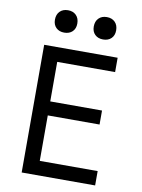

<svg xmlns="http://www.w3.org/2000/svg" viewBox="-101 -1013 801 1081"><g transform="rotate(10 300.0 -472.5)"><path d="M100 0V-730H520V-648H189V-422H485V-342H189V-82H520V0ZM421 -817Q392 -817 374.5 -834Q357 -851 357 -880Q357 -910 374.5 -927.5Q392 -945 421 -945Q450 -945 467.5 -927.5Q485 -910 485 -880Q485 -851 467.5 -834Q450 -817 421 -817ZM199 -817Q170 -817 152.5 -834Q135 -851 135 -880Q135 -910 152.5 -927.5Q170 -945 199 -945Q228 -945 245.5 -927.5Q263 -910 263 -880Q263 -851 245.5 -834Q228 -817 199 -817Z"/></g></svg>

Font: Atlassian Mono
Style: Regular
Weight: 400
Monospace: yes
Designer: Philipp Nurullin, Konstantin Bulenkov
Foundry: Modifications by Atlassian Pty Ltd, manufactured by JetBrains
Version: Version 2.304